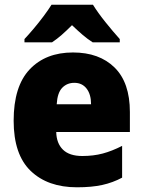

<svg xmlns="http://www.w3.org/2000/svg" viewBox="-20 -837 608 816"><path d="M290 -614Q402 -614 467 -550Q532 -486 532 -361V-276H219Q220 -228 247.5 -201Q275 -174 330 -174Q377 -174 416.5 -184.5Q456 -195 499 -217V-82Q460 -61 415 -51Q370 -41 307 -41Q183 -41 110.5 -110.5Q38 -180 38 -324Q38 -470 106 -542Q174 -614 290 -614ZM296 -485Q265 -485 244.5 -464Q224 -443 221 -394H367Q367 -436 348 -460.5Q329 -485 296 -485ZM375 -817Q396 -783 428.5 -742.5Q461 -702 489 -671V-657H374Q352 -671 331 -689Q310 -707 286 -730Q262 -706 242 -688.5Q222 -671 201 -657H84V-671Q101 -689 123 -715Q145 -741 165.5 -768.5Q186 -796 199 -817Z"/></svg>

Font: Noto Sans Tamil UI SemiCondensed Black
Style: Regular
Weight: 900
Width: 4
Designer: Jelle Bosma - Monotype Design Team
Foundry: Monotype Imaging Inc.
Version: Version 2.004; ttfautohint (v1.8.4.7-5d5b)